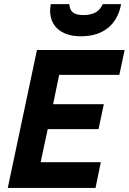

<svg xmlns="http://www.w3.org/2000/svg" viewBox="-20 -921 631 941"><path d="M18.1 0 161.1 -675.8H590.8L564.9 -554.2H270L240.2 -410.2H488.8L462.9 -288.1H213.9L179.2 -126H474.1L448.2 0ZM573.7 -900.9Q566.9 -864.7 551.3 -835.4Q535.6 -806.2 511 -785.6Q486.3 -765.1 452.9 -754.2Q419.4 -743.2 377 -743.2Q337.4 -743.2 308.8 -753.2Q280.3 -763.2 261.7 -780.3Q243.2 -797.4 234.4 -820.1Q225.6 -842.8 225.6 -868.2Q225.6 -876.5 226.6 -884.5Q227.5 -892.6 229 -900.9H319.8Q321.3 -873 337.4 -860.1Q353.5 -847.2 388.7 -847.2Q409.7 -847.2 425 -851.1Q440.4 -855 451.4 -861.8Q462.4 -868.7 470.2 -878.7Q478 -888.7 483.9 -900.9Z"/></svg>

Font: Clear Sans
Style: Bold Italic
Weight: 700
Italic angle: -12°
Foundry: Intel Corporation
Version: Version 1.00